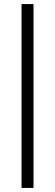

<svg xmlns="http://www.w3.org/2000/svg" viewBox="-20 -795 271 945"><path d="M86 130V-775H145V130Z"/></svg>

Font: Raleway
Style: Regular
Weight: 400
Designer: Matt McInerney, Pablo Impallari, Rodrigo Fuenzalida
Foundry: Matt McInerney, Pablo Impallari, Rodrigo Fuenzalida
Version: Version 4.101;RELEASE